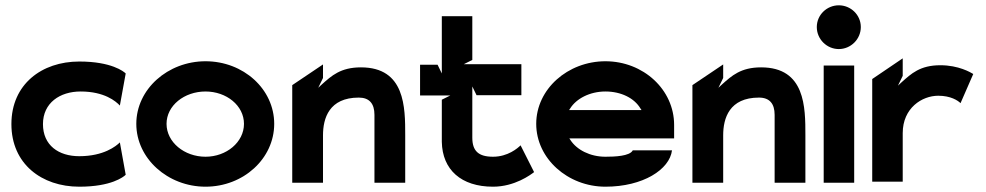

<svg xmlns="http://www.w3.org/2000/svg" viewBox="-20 -693 3719 724"><path d="M23 -225C23 -75 137 11 279 11C400 11 446 -26 454 -34L432 -156C418 -142 371 -104 279 -104C201 -104 142 -145 142 -225C142 -305 206 -348 284 -348C374 -348 417 -311 432 -295L454 -416C447 -423 401 -461 279 -461C137 -461 23 -375 23 -225Z M494 -226C494 -95 613 11 755 11C898 11 1014 -95 1014 -226C1014 -357 898 -462 755 -462C613 -462 494 -357 494 -226ZM608 -226C608 -295 675 -348 755 -348C834 -348 900 -295 900 -226C900 -157 834 -102 755 -102C675 -102 608 -157 608 -226Z M1082 -4H1198V-183C1198 -247 1221 -325 1333 -325C1373 -325 1392 -302 1392 -260V-4H1508V-183C1508 -288 1508 -439 1341 -439C1264 -439 1230 -407 1194 -375L1180 -362L1198 -399V-450L1082 -372Z M1564 -333H1678L1646 -317V-158C1648 -53 1719 11 1839 11C1921 11 1981 -34 1994 -44L1943 -145C1932 -134 1895 -102 1839 -102C1784 -102 1761 -124 1761 -174V-367L1777 -334H1946V-451H1729L1761 -467V-632H1646V-416L1630 -449H1564Z M2002 -226C2002 -95 2121 11 2263 11C2405 11 2505 -54 2514 -126H2366C2355 -104 2297 -102 2263 -102C2205 -102 2155 -128 2131 -165L2127 -171H2522V-222C2522 -355 2406 -462 2263 -462C2121 -462 2002 -357 2002 -226ZM2126 -278 2130 -284C2153 -321 2204 -348 2263 -348C2322 -348 2372 -323 2395 -284L2399 -278Z M2591 -4H2707V-183C2707 -247 2730 -325 2842 -325C2882 -325 2901 -302 2901 -260V-4H3017V-183C3017 -288 3017 -439 2850 -439C2773 -439 2739 -407 2703 -375L2689 -362L2707 -399V-450L2591 -372Z M3060 -591C3060 -545 3098 -508 3143 -508C3188 -508 3226 -545 3226 -591C3226 -637 3188 -673 3143 -673C3098 -673 3060 -637 3060 -591ZM3086 -4H3201V-446H3086Z M3269 -8H3384V-191C3384 -286 3457 -332 3518 -332C3565 -332 3592 -314 3602 -304L3650 -414C3640 -420 3595 -447 3526 -447C3449 -447 3416 -415 3380 -383L3366 -370L3384 -407V-473L3269 -395Z"/></svg>

Font: Charger EcoBold
Style: Bold
Weight: 1000
Designer: Jasper
Foundry: Cannot Into Space Fonts
Version: Version 1.1